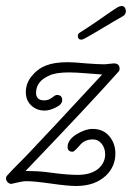

<svg xmlns="http://www.w3.org/2000/svg" viewBox="-20 -606 439 639"><path d="M234 13Q220 13 199 11Q178 9 150 5Q122 1 101.5 -1Q81 -3 67 -3Q60 -3 49 -1Q38 1 22 5L18 6Q11 6 5.5 0.5Q0 -5 0 -12Q0 -18 4 -22Q8 -27 24 -43.5Q40 -60 68 -88Q136 -159 320 -358L268 -362Q232 -365 210 -365Q166 -365 145 -355Q100 -336 100 -297Q100 -272 127 -272Q142 -272 153 -281Q164 -290 169 -290Q187 -290 187 -273Q187 -258 165 -248Q145 -238 129 -238Q102 -238 84 -255Q66 -272 66 -299Q66 -329 85 -352Q105 -377 133 -388Q161 -399 205 -399Q216 -399 231.5 -398Q247 -397 267 -395Q308 -392 326 -392Q332 -392 343 -393.5Q354 -395 359 -395Q378 -395 378 -377Q378 -371 374 -367Q277 -258 65 -37H67Q82 -37 103 -36Q124 -35 152 -31Q181 -27 203 -25.5Q225 -24 238 -24Q284 -24 309 -46Q330 -66 330 -92Q330 -113 318.5 -127.5Q307 -142 289 -142Q262 -142 246 -123Q227 -101 222 -101Q205 -101 205 -117Q205 -141 236 -160Q265 -177 288 -177Q323 -177 343.5 -153Q364 -129 364 -95Q364 -52 333 -22Q296 13 234 13ZM250 -474Q239 -474 239 -487Q239 -494 248 -499Q275 -516 302.5 -535Q330 -554 343 -563Q363 -577 371 -581.5Q379 -586 384 -586Q392 -586 395.5 -580.5Q399 -575 399 -569Q399 -557 387 -551Q357 -534 324 -514Q291 -494 262 -478Q255 -474 250 -474Z"/></svg>

Font: Send Flowers
Style: Regular
Weight: 400
Designer: Robert E. Leuschke
Foundry: Robert E. Leuschke
Version: Version 1.010; ttfautohint (v1.8.4.7-5d5b)